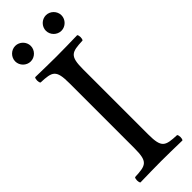

<svg xmlns="http://www.w3.org/2000/svg" viewBox="-270 -820 837 837"><g transform="rotate(-45 148.5 -401.5)"><path d="M195 -757C195 -731 217 -709 243 -709C269 -709 291 -731 291 -757C291 -783 269 -805 243 -805C217 -805 195 -783 195 -757ZM6 -757C6 -731 28 -709 54 -709C80 -709 102 -731 102 -757C102 -783 80 -805 54 -805C28 -805 6 -783 6 -757ZM191 -122V-523C191 -606 208 -611 278 -614C284 -620 284 -641 278 -647C234 -646 186.5 -645 148 -645C114.5 -645 66 -646 19 -647C13 -641 13 -620 19 -614C89 -611 106 -606 106 -523V-122C106 -39 89 -34 19 -31C13 -25 13 -4 19 2C64 1 112.7 0 149 0C184.6 0 233 1 278 2C284 -4 284 -25 278 -31C208 -34 191 -39 191 -122Z"/></g></svg>

Font: Libertinus Serif
Style: Regular
Weight: 400
Designer: Philipp H. Poll
Foundry: Khaled Hosny
Version: Version 6.2